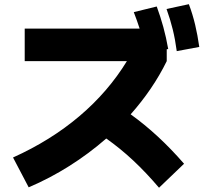

<svg xmlns="http://www.w3.org/2000/svg" viewBox="-20 -838 978 899"><path d="M41 -100.6 114.3 39.1C246.6 -17.1 370.1 -95.7 477.5 -189.5C565.4 -127.4 642.6 -55.2 724.6 41L841.8 -71.3C761.7 -163.6 678.7 -240.2 591.8 -302.7C660.2 -379.9 717.8 -463.9 760.7 -551.8V-607.4L767.6 -608.4C754.9 -681.6 737.3 -743.2 713.9 -807.6L606.4 -781.2C616.7 -754.9 625.5 -729.5 633.8 -704.1H95.7V-551.8H574.2C457.5 -360.8 276.4 -206.5 41 -100.6ZM807.6 -598.6 913.1 -618.2C902.3 -692.4 888.7 -753.9 864.3 -818.4L759.8 -795.9C783.2 -730.5 797.9 -671.9 807.6 -598.6Z"/></svg>

Font: Pretendard Black
Style: Regular
Weight: 900
Designer: Base glyphs from Inter by Rasmus Andersson; Hangeul glyphs from Noto Sans CJK(Source Han Sans) by Jang Soo-young and Kan
Foundry: Kil Hyung-jin
Version: Version 1.309;Glyphs 3.2 (3225)